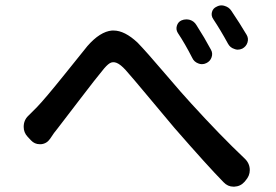

<svg xmlns="http://www.w3.org/2000/svg" viewBox="-20 -743 1040 724"><path d="M650.4 -619.1Q642.6 -631.8 647 -646Q651.4 -660.2 664.1 -666Q672.9 -669.9 682.6 -669.9Q689.5 -669.9 696.3 -668Q711.9 -663.1 720.7 -648.4Q752 -599.6 775.4 -555.7Q783.2 -542 777.8 -526.9Q772.5 -511.7 757.8 -504.9Q750 -501 741.2 -501Q734.4 -501 727.5 -503.9Q711.9 -509.8 705.1 -524.4Q677.7 -578.1 650.4 -619.1ZM784.2 -670.9Q775.4 -683.6 779.3 -697.8Q783.2 -711.9 796.9 -717.8Q805.7 -722.7 815.4 -722.7Q821.3 -722.7 827.1 -720.7Q843.8 -715.8 852.5 -702.1Q884.8 -654.3 910.2 -611.3Q918 -597.7 913.1 -582.5Q908.2 -567.4 893.6 -559.6Q884.8 -555.7 876 -555.7Q870.1 -555.7 863.3 -558.6Q847.7 -563.5 839.8 -578.1Q811.5 -629.9 784.2 -670.9ZM168.9 -219.7Q156.2 -201.2 134.8 -199.2Q131.8 -199.2 129.9 -199.2Q110.4 -199.2 96.7 -213.9L84 -227.5Q69.3 -243.2 69.3 -264.6Q69.3 -290 86.9 -306.6Q101.6 -321.3 120.1 -339.8Q149.4 -370.1 223.6 -462.4Q297.9 -554.7 309.6 -569.3Q357.4 -624 402.3 -627.9Q405.3 -627.9 408.2 -627.9Q450.2 -627.9 499 -582Q531.2 -548.8 601.6 -466.3Q671.9 -383.8 701.2 -352.5Q811.5 -231.4 902.3 -145.5Q921.9 -127 921.9 -101.6Q921.9 -80.1 906.2 -62.5L902.3 -57.6Q886.7 -40 863.3 -39.1Q862.3 -39.1 860.4 -39.1Q838.9 -39.1 823.2 -55.7Q764.6 -115.2 637.7 -260.7Q610.4 -293 544.4 -372.1Q478.5 -451.2 454.1 -478.5Q434.6 -500 419.9 -505.9Q405.3 -511.7 393.6 -504.4Q381.8 -497.1 365.2 -475.6Q343.8 -450.2 282.2 -369.6Q220.7 -289.1 197.3 -258.8Q184.6 -244.1 168.9 -219.7Z"/></svg>

Font: Gen Jyuu Gothic Medium
Style: Regular
Weight: 500
Designer: [Source Han Sans]
Ryoko NISHIZUKA  (kana & ideographs); Paul D. Hunt (Latin, Greek & Cyrillic); Wenlong ZHANG  (bopomofo
Version: Version 1.002.20150607